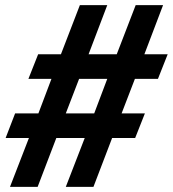

<svg xmlns="http://www.w3.org/2000/svg" viewBox="-20 -730 675 750"><path d="M19 0 93 -191H2L39 -287H130L181 -422H91L129 -518H218L292 -710H399L326 -518H436L510 -710H617L544 -518H635L597 -422H507L455 -287H546L508 -191H418L345 0H237L311 -191H200L127 0ZM237 -287H348L399 -422H289Z"/></svg>

Font: Livvic SemiBold
Style: Italic
Weight: 600
Italic angle: -10°
Designer: Jacques Le Bailly, Baron von Fonthausen
Version: Version 1.001; ttfautohint (v1.8.2)